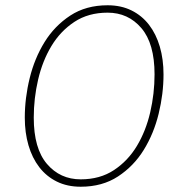

<svg xmlns="http://www.w3.org/2000/svg" viewBox="-20 -698 682 728"><path d="M286 -18Q359 -18 412 -53Q465 -88 499 -144.5Q533 -201 549.5 -272Q566 -343 566 -416Q566 -533 516 -591.5Q466 -650 388 -650Q315 -650 262 -615Q209 -580 175 -523.5Q141 -467 124.5 -396Q108 -325 108 -252Q108 -135 158 -76.5Q208 -18 286 -18ZM286 10Q235 10 195.5 -9.5Q156 -29 129 -64Q102 -99 88 -147Q74 -195 74 -252Q74 -326 92.5 -401.5Q111 -477 149 -538.5Q187 -600 246.5 -639Q306 -678 388 -678Q439 -678 478.5 -658.5Q518 -639 545 -604Q572 -569 586 -521Q600 -473 600 -416Q600 -342 581.5 -266.5Q563 -191 525 -129.5Q487 -68 427.5 -29Q368 10 286 10Z"/></svg>

Font: Celebes Thin
Style: Italic
Weight: 250
Italic angle: -10°
Designer: Anugrah Pasau
Foundry: Lafontype
Version: Version 1.000; ttfautohint (v1.8.4)